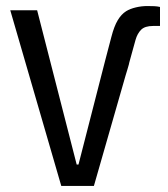

<svg xmlns="http://www.w3.org/2000/svg" viewBox="-20 -616 557 636"><path d="M408 -408 407 -403Q404 -393 401.5 -384Q399 -375 396 -366L291 0H183L14 -582H103L234 -71H240L328 -414Q332 -428 336.5 -446.5Q341 -465 349 -494Q358 -529 370 -549Q382 -569 398 -579Q411 -587 430 -591.5Q449 -596 468 -596Q483 -596 492 -595.5Q501 -595 510 -593V-530H487Q460 -530 447.5 -517.5Q435 -505 429 -484Q423 -461 417.5 -442.5Q412 -424 408 -408Z"/></svg>

Font: Ruda
Style: Regular
Weight: 400
Designer: Mariela Monsalve and Angelina Sanchez
Foundry: Mariela Monsalve and Angelina Sanchez
Version: Version 2.000